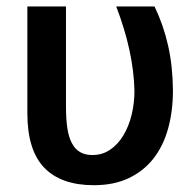

<svg xmlns="http://www.w3.org/2000/svg" viewBox="-20 -548 585 579"><path d="M263 10.5Q164.5 10.5 113.5 -42.2Q62.5 -95 62.5 -206.5V-528.5H179V-225.5Q179 -189.5 183 -162.2Q187 -135 196.5 -116.8Q206 -98.5 221.2 -89.5Q236.5 -80.5 258.5 -80.5Q289 -80.5 312.5 -96.8Q336 -113 352.2 -140Q368.5 -167 377 -202.2Q385.5 -237.5 385.5 -275Q382.5 -393 330.5 -528.5H446Q473 -472.5 487 -410.2Q501 -348 501.5 -275Q501.5 -213 487 -160.5Q472.5 -108 442.8 -70Q413 -32 368.2 -10.8Q323.5 10.5 263 10.5Z"/></svg>

Font: Roberto Sans Medium
Style: Regular
Weight: 500
Designer: Google (font) & Cristiano Sobral (main changes)
Version: Version 1.000;October 12, 2021;FontCreator 14.0.0.2814 64-bi